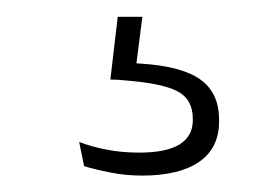

<svg xmlns="http://www.w3.org/2000/svg" viewBox="-20 -24 314 234"><path d="M153.5 -3.5 144.5 67 125.5 52.5Q130 52.5 137.5 52.8Q145 53 151 53.5Q201 56.5 224 72.8Q247 89 247 122V124Q247 156.5 222.8 173.2Q198.5 190 153 190Q133 190 114.2 186.2Q95.5 182.5 82.5 178.5L76.5 149Q92 155 110.5 158.5Q129 162 149.5 162Q182.5 162 198.8 152Q215 142 215 122.5V121Q215 97 196.2 87.2Q177.5 77.5 132.5 74Q128 73.5 123.5 73.2Q119 73 114.5 73L123.5 -3.5Z"/></svg>

Font: Anek Odia Medium ExtraLight
Style: Regular
Weight: 250
Version: Version 1.003